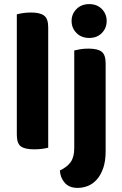

<svg xmlns="http://www.w3.org/2000/svg" viewBox="-20 -721 595 936"><path d="M146 7Q101 7 81.5 -7.5Q62 -22 62 -64V-651Q72 -654 90.5 -657Q109 -660 131 -660Q175 -660 195 -645Q215 -630 215 -588V-1Q204 2 186 4.5Q168 7 146 7ZM495 16Q495 64 483.5 97.5Q472 131 453 153Q434 175 409.5 185Q385 195 358 195Q318 195 296 170.5Q274 146 272 110Q308 93 325 68.5Q342 44 342 0V-475Q353 -478 371 -481Q389 -484 411 -484Q456 -484 475.5 -469Q495 -454 495 -412ZM329 -619Q329 -653 353 -677Q377 -701 415 -701Q453 -701 476.5 -677Q500 -653 500 -619Q500 -584 476.5 -560Q453 -536 415 -536Q377 -536 353 -560Q329 -584 329 -619Z"/></svg>

Font: Baloo 2
Style: Bold
Weight: 700
Designer: Sarang Kulkarni and Ek Type
Foundry: Ek Type
Version: Version 1.640;hotconv 1.0.111;makeotfexe 2.5.65597; ttfautoh